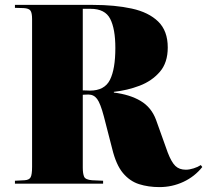

<svg xmlns="http://www.w3.org/2000/svg" viewBox="-20 -750 846 784"><path d="M631 14Q586 14 548 2Q510 -10 482 -43.5Q454 -77 438 -143L404 -275Q390 -328 376.5 -346Q363 -364 341 -364Q333 -364 327 -363.5Q321 -363 318 -363V-66Q318 -41 323.5 -28.5Q329 -16 356 -14L401 -12V0H41V-12L80 -14Q99 -15 105 -26Q111 -37 111 -69V-672Q111 -697 104.5 -706.5Q98 -716 76 -717L41 -718V-730H360Q449 -730 518 -715Q587 -700 626 -662Q665 -624 665 -556Q665 -494 632.5 -456.5Q600 -419 550 -400Q500 -381 445 -375V-372Q510 -364 554 -338Q598 -312 617 -261L665 -127Q680 -88 696 -72.5Q712 -57 739 -57Q753 -57 770.5 -62.5Q788 -68 800 -76L806 -68Q775 -29 729 -7.5Q683 14 631 14ZM347 -380Q407 -380 429 -424Q451 -468 451 -554Q451 -632 430 -673Q409 -714 350 -714H318V-381Q327 -381 334.5 -380.5Q342 -380 347 -380Z"/></svg>

Font: Literata 72pt ExtraBold
Style: Regular
Weight: 800
Designer: Latin by Veronika Burian and Jose Scaglione. Greek by Irene Vlachou. Cyrillic by Vera Evstafieva.
Foundry: TypeTogether
Version: Version 3.002